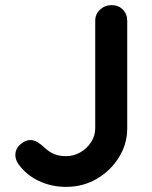

<svg xmlns="http://www.w3.org/2000/svg" viewBox="-20 -720 592 750"><path d="M238 10Q181 10 132 -13Q83 -36 52 -79Q40 -97 40 -114Q40 -139 59.5 -156Q79 -173 98 -173Q113 -173 127.5 -164Q142 -155 154 -143Q174 -125 193.5 -117.5Q213 -110 238 -110Q268 -110 294 -125Q320 -140 336 -165Q352 -190 352 -219V-639Q352 -665 371 -682.5Q390 -700 415 -700Q443 -700 460 -682.5Q477 -665 477 -639V-219Q477 -158 445 -106Q413 -54 359 -22Q305 10 238 10Z"/></svg>

Font: Quicksand Light
Style: Bold
Weight: 700
Version: Version 3.004